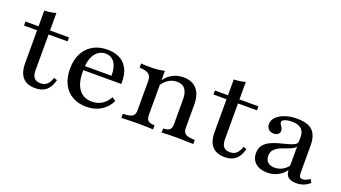

<svg xmlns="http://www.w3.org/2000/svg" viewBox="-51 -959 2450 1381"><g transform="rotate(20 1174.5 -269.0)"><path d="M240.3 11.3Q176.6 11.3 144.4 -25Q112.1 -61.3 112.1 -133.9V-384.7H12.1V-415.3H112.1V-536.3Q137.9 -537.1 159.7 -540.3Q181.5 -543.5 200 -549.2V-415.3H345.2V-384.7H200V-111.3Q200 -71.8 215.7 -53.2Q231.5 -34.7 264.5 -34.7Q294.4 -34.7 313.7 -52Q333.1 -69.4 344.4 -104.8L369.4 -96.8Q354.8 -41.1 323.8 -14.9Q292.7 11.3 240.3 11.3Z M630.6 11.3Q569.4 11.3 523.8 -14.9Q478.2 -41.1 453.6 -89.9Q429 -138.7 429 -205.6Q429 -274.2 454.4 -323.8Q479.8 -373.4 526.6 -400.4Q573.4 -427.4 637.1 -427.4Q693.5 -427.4 733.5 -406Q773.4 -384.7 794.4 -341.1Q815.3 -297.6 813.7 -229H488.7L487.1 -260.5H726.6Q727.4 -300.8 717.3 -331Q707.3 -361.3 686.3 -378.6Q665.3 -396 633.1 -396Q589.5 -396 558.9 -360.5Q528.2 -325 522.6 -253.2L524.2 -250.8Q523.4 -242.7 523 -233.9Q522.6 -225 522.6 -214.5Q522.6 -129.8 557.3 -83.5Q591.9 -37.1 657.3 -37.1Q698.4 -37.1 731 -56.9Q763.7 -76.6 787.1 -117.7L814.5 -99.2Q790.3 -46.8 742.3 -17.7Q694.4 11.3 630.6 11.3Z M1205.6 0V-31.5Q1241.9 -32.3 1255.2 -44.8Q1268.5 -57.3 1268.5 -89.5V-276.6Q1268.5 -329 1248 -355.2Q1227.4 -381.5 1184.7 -381.5Q1150.8 -381.5 1121.8 -363.3Q1092.7 -345.2 1071 -310.5L1071.8 -346Q1093.5 -383.9 1132.3 -405.6Q1171 -427.4 1218.5 -427.4Q1285.5 -427.4 1321.4 -386.7Q1357.3 -346 1357.3 -268.5V-89.5Q1357.3 -57.3 1377 -44.8Q1396.8 -32.3 1447.6 -31.5V0Q1434.7 -0.8 1412.5 -1.2Q1390.3 -1.6 1364.5 -2.4Q1338.7 -3.2 1314.5 -3.2Q1282.3 -3.2 1251.6 -2Q1221 -0.8 1205.6 0ZM896.8 0V-31.5Q948.4 -32.3 968.1 -44.8Q987.9 -57.3 987.9 -89.5V-313.7Q987.9 -351.6 967.3 -367.3Q946.8 -383.1 896.8 -384.7V-416.1Q912.9 -415.3 930.2 -414.5Q947.6 -413.7 966.1 -413.7Q997.6 -413.7 1024.6 -416.5Q1051.6 -419.4 1075.8 -425V-89.5Q1075.8 -57.3 1089.5 -44.8Q1103.2 -32.3 1139.5 -31.5V0Q1119.4 -0.8 1090.3 -2Q1061.3 -3.2 1030.6 -3.2Q996.8 -3.2 960.5 -2Q924.2 -0.8 896.8 0Z M1690.3 11.3Q1626.6 11.3 1594.4 -25Q1562.1 -61.3 1562.1 -133.9V-384.7H1462.1V-415.3H1562.1V-536.3Q1587.9 -537.1 1609.7 -540.3Q1631.5 -543.5 1650 -549.2V-415.3H1795.2V-384.7H1650V-111.3Q1650 -71.8 1665.7 -53.2Q1681.5 -34.7 1714.5 -34.7Q1744.4 -34.7 1763.7 -52Q1783.1 -69.4 1794.4 -104.8L1819.4 -96.8Q1804.8 -41.1 1773.8 -14.9Q1742.7 11.3 1690.3 11.3Z M2016.1 11.3Q1959.7 11.3 1926.6 -16.9Q1893.5 -45.2 1893.5 -94.4Q1893.5 -132.3 1912.5 -155.6Q1931.5 -179 1961.3 -193.1Q1991.1 -207.3 2024.6 -216.1Q2058.1 -225 2087.9 -232.7Q2117.7 -240.3 2136.7 -251.2Q2155.6 -262.1 2155.6 -281.5V-312.9Q2155.6 -353.2 2131.9 -373.8Q2108.1 -394.4 2061.3 -394.4Q2028.2 -394.4 2006.9 -385.9Q1985.5 -377.4 1985.5 -364.5Q1985.5 -356.5 1991.5 -347.2Q1997.6 -337.9 2003.6 -327.8Q2009.7 -317.7 2009.7 -305.6Q2009.7 -288.7 1996.8 -278.6Q1983.9 -268.5 1963.7 -268.5Q1939.5 -268.5 1924.6 -283.5Q1909.7 -298.4 1909.7 -321.8Q1909.7 -352.4 1933.5 -376.2Q1957.3 -400 1997.6 -413.7Q2037.9 -427.4 2089.5 -427.4Q2142.7 -427.4 2177 -412.1Q2211.3 -396.8 2227.8 -363.3Q2244.4 -329.8 2244.4 -275.8V-66.9Q2244.4 -48.4 2250.8 -39.5Q2257.3 -30.6 2271.8 -30.6Q2284.7 -30.6 2298.8 -36.7Q2312.9 -42.7 2326.6 -53.2L2341.1 -27.4Q2319.4 -8.1 2294.4 1.6Q2269.4 11.3 2237.9 11.3Q2156.5 11.3 2155.6 -58.9Q2130.6 -24.2 2095.2 -6.5Q2059.7 11.3 2016.1 11.3ZM2054 -40.3Q2084.7 -40.3 2110.5 -53.6Q2136.3 -66.9 2155.6 -92.7V-238.7Q2146.8 -225 2126.6 -215.7Q2106.5 -206.5 2081.9 -198.4Q2057.3 -190.3 2035.1 -179.4Q2012.9 -168.5 1998 -151.2Q1983.1 -133.9 1983.1 -105.6Q1983.1 -75 2001.6 -57.7Q2020.2 -40.3 2054 -40.3Z"/></g></svg>

Font: Playfair 12pt Medium
Style: Regular
Weight: 500
Designer: Claus Eggers Sørensen
Foundry: Claus Eggers Sørensen
Version: Version 2.000;gftools[0.9.28]